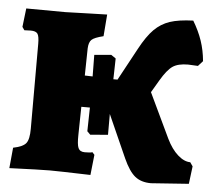

<svg xmlns="http://www.w3.org/2000/svg" viewBox="-50 -712 861 781"><g transform="rotate(5 381.0 -321.0)"><path d="M746 -83 757 -67 748 5 594 16Q554 16 529 -4Q504 -24 481 -75L403 -250V-165L331 -159L318 -172L320 -269H285L283 -155Q282 -115 288.5 -100.5Q295 -86 315 -86Q339 -86 346 -89L355 -79L346 4Q214 0 180 0Q143 0 15 5L23 -79Q63 -87 75.5 -103Q88 -119 88 -162V-509Q88 -540 81 -550Q74 -560 53 -560L27 -559L18 -572L27 -648L186 -647L285 -650Q303 -650 357 -652L350 -563Q313 -554 302 -543.5Q291 -533 290 -508L288 -397L320 -396L319 -484L388 -490L407 -477L405 -392H422L493 -523Q522 -577 549.5 -604.5Q577 -632 613 -644Q649 -656 708 -658Q732 -618 745 -579.5Q758 -541 762 -497L743 -476Q713 -478 703 -478Q662 -478 640 -463Q618 -448 592 -404L562 -353L649 -170Q669 -129 695 -106Q721 -83 746 -83Z"/></g></svg>

Font: Alegreya SC Black
Style: Regular
Weight: 900
Designer: Juan Pablo del Peral
Foundry: Huerta Tipografica
Version: Version 2.007; ttfautohint (v1.6)